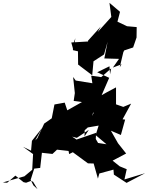

<svg xmlns="http://www.w3.org/2000/svg" viewBox="-45 -1305 1038 1347"><path d="M465 -990 467 -953 502 -945 503 -852 602 -777 611 -875 685 -923 710 -1012 687 -895 790 -892 747 -831 808 -854 795 -833 820 -938 826 -951 889 -972 913 -1042 914 -1115 846 -1121 779 -1153 797 -1222 723 -1285 736 -1186 640 -1080 662 -1119 572 -1019 573 -1014 455 -1007 469 -957 484 -1037ZM735 -825 665 -764 595 -774 603 -721 486 -740 468 -765 480 -652 472 -597 530 -589 427 -531 409 -585 337 -572 318 -475 265 -438 217 -335 202 -320 251 -408 179 -317 173 -248 117 -275 187 -224 181 -114 126 -68 -25 -25 5 -23 63 -73 120 -27 138 -23 173 -36 187 -30 218 22 189 -5 170 -43 195 -122 237 -127 249 -233 323 -225 355 -255 436 -246 440 -224 466 -237 572 -159 647 -157 612 -158 642 -52 652 -88 751 -115 754 -80 843 -22 973 -90 828 -46 844 -118 795 -138 745 -178 840 -228 783 -300 733 -388 803 -358 833 -466 815 -468 875 -578 820 -555 769 -573V-692L705 -658L668 -637L721 -759L637 -798L723 -840L727 -784ZM627 -330 629 -373 492 -326 457 -349 415 -358 494 -338 578 -394 548 -348 549 -391 571 -411 608 -513 622 -520 675 -583 641 -564 559 -418 566 -410 647 -424 626 -357 702 -293 643 -302Z"/></svg>

Font: Hussar Lance
Style: Italic
Weight: 700
Foundry: Cannot Into Space Fonts, PlusOne Fonts
Version: Version 2.27